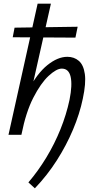

<svg xmlns="http://www.w3.org/2000/svg" viewBox="-20 -731 513 1041"><path d="M169 290 134 258Q187 196 231.5 122.5Q276 49 308 -30.5Q340 -110 357 -190Q373 -270 363 -314.5Q353 -359 315 -359Q286 -359 243.5 -319.5Q201 -280 160.5 -201Q120 -122 96 0H53Q83 -146 132 -239.5Q181 -333 237 -378Q293 -423 345 -423Q382 -423 407.5 -401Q433 -379 440 -329.5Q447 -280 429 -196Q412 -114 376 -28.5Q340 57 288 138.5Q236 220 169 290ZM26 0 184 -711H256L96 0ZM49 -529 59 -581 401 -586 389 -527Z"/></svg>

Font: Ysabeau Office Medium
Style: Italic
Weight: 500
Italic angle: -12°
Designer: Christian Thalmann (Catharsis Fonts)
Version: Version 2.001;gftools[0.9.30]; featfreeze: tnum,lnum,ss02